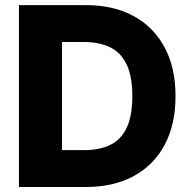

<svg xmlns="http://www.w3.org/2000/svg" viewBox="-20 -748 761 768"><path d="M323.2 0H129.9V-147.5H315.9Q378.9 -147.5 422.1 -168.9Q465.3 -190.4 487.3 -238Q509.3 -285.6 509.3 -363.8Q509.3 -441.9 486.8 -489.5Q464.4 -537.1 420.9 -558.6Q377.4 -580.1 313.5 -580.1H126.5V-727.5H323.2Q434.1 -727.5 514.4 -683.8Q594.7 -640.1 638.4 -558.6Q682.1 -477.1 682.1 -363.8Q682.1 -250.5 638.7 -168.9Q595.2 -87.4 514.9 -43.7Q434.6 0 323.2 0ZM228 -727.5V0H55.7V-727.5Z"/></svg>

Font: Inter 16pt ExtraBold
Style: Regular
Weight: 800
Version: Version 4.001;git-66647c0bb